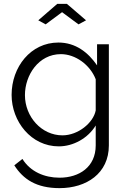

<svg xmlns="http://www.w3.org/2000/svg" viewBox="-20 -750 658 993"><path d="M178 -645 216 -624 301 -687 386 -624 425 -645 326 -730H276ZM40 -259C40 -122 141 7 284 7C359 7 435 -35 475 -101V2C475 114 389 169 288 169C210 169 137 138 96 72L54 105C100 177 168 223 288 223C427 223 543 147 543 2V-521H482V-412C436 -479 371 -530 282 -530C139 -530 40 -404 40 -259ZM475 -179C463 -115 384 -50 303 -50C195 -50 109 -146 109 -258C109 -361 179 -470 295 -470C370 -470 446 -415 475 -340Z"/></svg>

Font: FIGSv2-sans-serif
Style: Regular
Weight: 400
Designer: Matt McInerney, Pablo Impallari, Rodrigo Fuenzalida,Mirko Velimirovic
Foundry: Matt McInerney, Pablo Impallari, Rodrigo Fuenzalida
Version: Version 4.021;hotconv 1.0.109;makeotfexe 2.5.65596